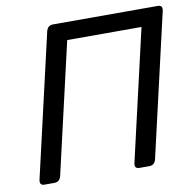

<svg xmlns="http://www.w3.org/2000/svg" viewBox="-79 -780 870 860"><g transform="rotate(-10 356.5 -350.0)"><path d="M55.2 0Q30.8 0 37.1 -26.9L186 -673.3Q192.4 -700.2 216.8 -700.2H693.4Q717.8 -700.2 711.4 -673.3L562.5 -26.9Q556.2 0 531.7 0H486.8Q462.4 0 468.8 -26.9L605.5 -620.1H267.6L130.9 -26.9Q124.5 0 100.1 0Z"/></g></svg>

Font: Istok Web
Style: Italic
Weight: 400
Italic angle: -13°
Designer: Andrey V. Panov
Foundry: Andrey V. Panov
Version: Version 1.0.2g